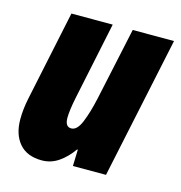

<svg xmlns="http://www.w3.org/2000/svg" viewBox="-89 -633 680 723"><g transform="rotate(15 251.0 -271.5)"><path d="M137 10Q172 10 201.5 -10Q231 -30 255 -64H258L256 0H385L502 -553H341L280 -269Q268 -214 252 -174.5Q236 -135 213 -135Q189 -135 189 -170Q189 -197 199 -247L263 -553H102L28 -201Q19 -158 19 -119Q19 -60 49 -25Q79 10 137 10Z"/></g></svg>

Font: Noto Sans Display Condensed Black
Style: Italic
Weight: 900
Width: 3
Italic angle: -192°
Designer: Monotype Design Team
Foundry: Monotype Imaging Inc.
Version: Version 1.900